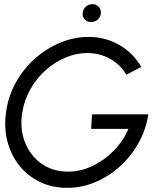

<svg xmlns="http://www.w3.org/2000/svg" viewBox="-20 -890 786 923"><path d="M302.5 13Q230 13 171.5 -15.5Q113 -44 73 -94Q33 -144 15.8 -209.8Q-1.5 -275.5 9 -350.5Q19.5 -427.5 56.2 -493.5Q93 -559.5 148.2 -608.5Q203.5 -657.5 270 -685Q336.5 -712.5 406 -712.5Q485.5 -712.5 551.5 -675.2Q617.5 -638 659 -568.5L587.5 -531Q557 -581.5 507.5 -608.2Q458 -635 400.5 -635Q346 -635 294 -613Q242 -591 198.5 -551.8Q155 -512.5 125.8 -460.5Q96.5 -408.5 87 -349Q74.5 -271 99.8 -206.5Q125 -142 179.2 -103.5Q233.5 -65 307.5 -65Q367 -65 423.8 -91.8Q480.5 -118.5 526.2 -165Q572 -211.5 597.5 -270.5H418L422.5 -340.5H693Q682 -267.5 646.5 -203.5Q611 -139.5 557.2 -90.8Q503.5 -42 438.2 -14.5Q373 13 302.5 13ZM418.5 -784Q400 -784 388 -796.2Q376 -808.5 377.5 -827Q378.5 -845.5 392.2 -857.8Q406 -870 424.5 -870Q442.5 -870 454.2 -857.8Q466 -845.5 465 -827Q463.5 -808.5 450.2 -796.2Q437 -784 418.5 -784Z"/></svg>

Font: Urbanist
Style: Italic
Weight: 400
Italic angle: -8°
Designer: Corey Hu
Foundry: Corey Hu
Version: Version 1.330; ttfautohint (v1.8.4.7-5d5b)